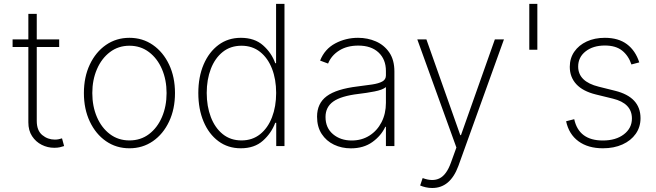

<svg xmlns="http://www.w3.org/2000/svg" viewBox="-20 -747 3356 982"><path d="M282.7 -545.5V-506.7H168V-128.9Q168 -79.5 196 -56.3Q224.1 -33 260.3 -33Q272 -33 280.7 -35Q289.4 -36.9 297.2 -39.4L307.9 0Q297.9 3.6 286 6.2Q274.1 8.9 257.5 8.9Q223.4 8.9 193.2 -6.4Q163 -21.7 144 -50.6Q125 -79.5 125 -121.1V-506.7H44.4V-545.5H125V-676.1H168V-545.5Z M642 11.4Q574.6 11.4 522 -25Q469.5 -61.4 439.3 -125.4Q409.1 -189.3 409.1 -271Q409.1 -353 439.3 -416.9Q469.5 -480.8 522 -517.2Q574.6 -553.6 642 -553.6Q709.5 -553.6 762.1 -517Q814.6 -480.5 844.8 -416.7Q875 -353 875 -271Q875 -189.3 844.8 -125.4Q814.6 -61.4 762.1 -25Q709.5 11.4 642 11.4ZM642 -28.8Q699.6 -28.8 742.2 -61.1Q784.8 -93.4 808.4 -148.4Q832 -203.5 832 -271Q832 -338.4 808.4 -393.3Q784.8 -448.2 742 -480.6Q699.2 -513.1 642 -513.1Q585.2 -513.1 542.4 -480.6Q499.6 -448.2 475.9 -393.3Q452.1 -338.4 452.1 -271Q452.1 -203.5 475.7 -148.4Q499.3 -93.4 542.1 -61.1Q584.9 -28.8 642 -28.8Z M1435 0V-727.3H1392V-423.7H1387.8Q1369 -476.6 1325.5 -515.1Q1282 -553.6 1212 -553.6Q1146.3 -553.6 1097.5 -517.2Q1048.7 -480.8 1021.5 -417.3Q994.3 -353.7 994.3 -271.3Q994.3 -188.9 1021.3 -125Q1048.3 -61.1 1097.1 -24.9Q1146 11.4 1211.6 11.4Q1281.6 11.4 1324.9 -27.5Q1368.3 -66.4 1387.8 -119H1392.8V0ZM1392.4 -271.7Q1392.4 -202.1 1371.1 -147Q1349.8 -92 1310.2 -60.4Q1270.6 -28.8 1215.2 -28.8Q1159.1 -28.8 1119.3 -60.9Q1079.5 -93 1058.4 -148.1Q1037.3 -203.1 1037.3 -271.7Q1037.3 -340.2 1058.4 -394.9Q1079.5 -449.6 1119.3 -481.4Q1159.1 -513.1 1215.2 -513.1Q1270.6 -513.1 1310.2 -481.7Q1349.8 -450.3 1371.1 -395.8Q1392.4 -341.3 1392.4 -271.7Z M1774.5 11.7Q1727.6 11.7 1688.2 -7.1Q1648.8 -25.9 1625.2 -62.1Q1601.6 -98.4 1601.6 -150.2Q1601.6 -218.4 1651.1 -255.1Q1700.6 -291.9 1809.7 -305Q1851.2 -310 1883.9 -315Q1916.5 -320 1935.2 -330.1Q1953.8 -340.2 1953.8 -361.2V-383.9Q1953.8 -443.2 1916.2 -478.5Q1878.6 -513.8 1812.5 -513.8Q1754.3 -513.8 1714.1 -488.1Q1674 -462.4 1658 -421.9L1617.2 -437.1Q1640.6 -496.1 1694.4 -524.9Q1748.2 -553.6 1811.4 -553.6Q1860.1 -553.6 1902.3 -535.3Q1944.6 -517 1970.9 -478.9Q1997.2 -440.7 1997.2 -381V0H1953.8V-98.4H1950.6Q1929.3 -52.6 1884.4 -20.4Q1839.5 11.7 1774.5 11.7ZM1778.8 -28.4Q1829.9 -28.4 1869.5 -53.4Q1909.1 -78.5 1931.5 -122.2Q1953.8 -165.8 1953.8 -221.2V-301.5Q1936.8 -287.3 1895.4 -279.3Q1854 -271.3 1813.9 -266.7Q1724.4 -256 1684.7 -227.8Q1644.9 -199.6 1644.9 -148.8Q1644.9 -93 1683.2 -60.7Q1721.6 -28.4 1778.8 -28.4Z M2190 214.5Q2173.7 214.5 2157.7 210.9Q2141.7 207.4 2128.9 201.7L2141.7 163.7Q2192.5 182.9 2228.2 165.1Q2263.8 147.4 2286.2 85.2L2314.3 7.5L2114.3 -545.5H2160.9L2334.2 -55.8H2337.7L2511 -545.5H2557.5L2324.2 102.3Q2282.3 215.2 2190 214.5Z M2728.3 -727.3V-492.5H2687.1V-727.3Z M3249.6 -427.9 3209.5 -417.3Q3194.6 -462 3162.1 -488.1Q3129.6 -514.2 3073.5 -514.2Q3013.5 -514.2 2975.3 -484.4Q2937.1 -454.5 2937.1 -406.6Q2937.1 -329.5 3042.3 -303.6L3126.1 -282.7Q3256 -250.4 3256 -142.4Q3256 -97.3 3231.5 -62.5Q3207 -27.7 3163.7 -8.2Q3120.4 11.4 3063.6 11.4Q2987.6 11.4 2938.6 -24.5Q2889.6 -60.4 2875.4 -126.8L2916.9 -137.4Q2940.7 -28.4 3063.2 -28.4Q3130 -28.4 3171 -60Q3212 -91.6 3212 -141Q3212 -218.8 3114.7 -242.5L3027.7 -263.8Q2960.9 -280.2 2927.6 -316.4Q2894.2 -352.6 2894.2 -405.2Q2894.2 -449.2 2917.3 -482.6Q2940.3 -516 2980.8 -534.8Q3021.3 -553.6 3073.5 -553.6Q3142.8 -553.6 3186.4 -521Q3230.1 -488.3 3249.6 -427.9Z"/></svg>

Font: Inter UI Extra Light
Style: Regular
Weight: 200
Designer: Rasmus Andersson
Foundry: rsms
Version: 3.2;8d6f07862